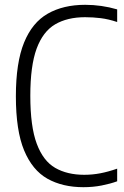

<svg xmlns="http://www.w3.org/2000/svg" viewBox="-20 -769 517 798"><path d="M326.5 9Q240 9 177.2 -26.2Q114.5 -61.5 80.2 -144Q46 -226.5 46 -369Q46 -508.5 80 -592Q114 -675.5 178.5 -712.2Q243 -749 334 -749Q401.5 -749 467 -730V-677.5Q431 -689.5 398.8 -693.5Q366.5 -697.5 333.5 -697.5Q260 -697.5 209.2 -667.8Q158.5 -638 132.2 -566.8Q106 -495.5 106 -371Q106 -243 132.8 -171.5Q159.5 -100 209.5 -71.2Q259.5 -42.5 330 -42.5Q364.5 -42.5 397 -48.8Q429.5 -55 467 -68V-15.5Q438 -5 402.2 2Q366.5 9 326.5 9Z"/></svg>

Font: Encode Sans Condensed Condensed Light
Style: Regular
Weight: 300
Width: 3
Designer: Multiple Designers
Foundry: Impallari Type
Version: Version 3.000; ttfautohint (v1.8.3) -l 8 -r 50 -G 200 -x 14 